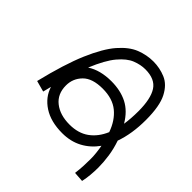

<svg xmlns="http://www.w3.org/2000/svg" viewBox="-90 -590 766 766"><g transform="rotate(-45 293.0 -207.5)"><path d="M97.2 1.5Q75.7 1.5 54.7 -0.5Q33.7 -2.4 13.7 -6.8L16.6 -49.3Q39.6 -46.4 58.6 -45.4Q77.6 -44.4 99.1 -44.4Q116.7 -44.4 134 -46.4Q151.4 -48.3 167.5 -51.3Q131.8 -76.7 112.1 -113.5Q92.3 -150.4 92.3 -197.8Q92.3 -262.2 119.6 -304.2Q147 -346.2 191.4 -359.9Q174.3 -364.3 156.2 -368.7L168.9 -415.5Q293 -385.3 368.9 -352.8Q444.8 -320.3 484.4 -285.9Q523.9 -251.5 538.1 -215.6Q552.2 -179.7 552.2 -142.6Q552.2 -106.4 538.3 -73.2Q524.4 -40 484.4 -19.3Q444.3 1.5 365.7 1.5Q288.1 1.5 228 -20Q194.3 -8.3 160.6 -3.4Q127 1.5 97.2 1.5ZM228 -67.9Q276.9 -85 304.7 -118.9Q332.5 -152.8 332.5 -209Q332.5 -267.1 304.7 -294.4Q276.9 -321.8 237.8 -321.8Q189.9 -321.8 163.6 -288.6Q137.2 -255.4 137.2 -201.2Q137.2 -152.3 160.9 -119.4Q184.6 -86.4 228 -67.9ZM293.5 -49.8Q328.1 -44.4 369.6 -44.4Q439.5 -44.4 473.4 -66.4Q507.3 -88.4 507.3 -143.1Q507.3 -169.4 496.3 -197.3Q485.4 -225.1 451.9 -253.4Q418.5 -281.7 350.6 -309.6Q377.9 -268.1 377.9 -205.1Q377.9 -153.3 358.2 -114.7Q338.4 -76.2 293.5 -49.8Z"/></g></svg>

Font: Cascadia Code ExtraLight
Style: Regular
Weight: 200
Monospace: yes
Designer: Aaron Bell
Foundry: Saja Typeworks
Version: Version 2407.024; ttfautohint (v1.8.4)